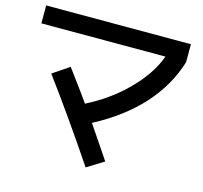

<svg xmlns="http://www.w3.org/2000/svg" viewBox="-112 -858 1099 1041"><g transform="rotate(15 437.5 -337.5)"><path d="M21.5 -633.8V-734.4H834V-633.8Q793 -498 689.5 -381.8Q583 -265.6 425.8 -183.6Q433.6 -172.9 549.8 0L455.1 58.6Q293 -183.6 143.6 -384.8L236.3 -447.3Q341.8 -304.7 362.3 -274.4Q489.3 -337.9 585 -434.6Q681.6 -532.2 717.8 -633.8Z"/></g></svg>

Font: RobotoJAA
Style: Medium
Weight: 500
Version: Version 2.05; 2016-11-05